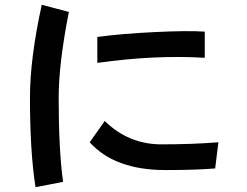

<svg xmlns="http://www.w3.org/2000/svg" viewBox="-20 -776 1040 810"><path d="M106.4 -364.3Q106.4 -528.3 156.2 -755.9L270.5 -725.6Q227.5 -506.8 227.5 -364.3Q227.5 -142.6 246.1 -8.8L129.9 13.7Q106.4 -134.8 106.4 -364.3ZM390.6 -510.7V-620.1Q491.2 -633.8 630.9 -640.6Q770.5 -647.5 843.8 -642.6V-532.2Q632.8 -544.9 390.6 -510.7ZM358.4 -175.8 421.9 -265.6Q522.5 -167 661.1 -167Q791 -167 901.4 -175.8L887.7 -65.4Q807.6 -58.6 677.7 -58.6Q463.9 -58.6 358.4 -175.8Z"/></svg>

Font: Gothic A1
Style: Bold
Weight: 700
Version: Version 2.50